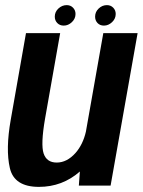

<svg xmlns="http://www.w3.org/2000/svg" viewBox="-20 -725 558 750"><path d="M288 0 292 -55Q223.5 5 132 5Q35.5 5 18.5 -68.5Q1.5 -142 22 -257.5L81.5 -595.5H215L156 -261.5Q138.5 -160.5 150.5 -125.2Q162.5 -90 201.5 -90Q241.5 -90 275 -127.5Q304 -160.5 315.5 -210.5L383.5 -595.5H517.5L412 0ZM386 -625Q370.5 -625 361 -635Q351.5 -645 351.5 -660Q351.5 -678.5 365.5 -691.8Q379.5 -705 397.5 -705Q412.5 -705 422.2 -695Q432 -685 432 -670.5Q432 -652 417.8 -638.5Q403.5 -625 386 -625ZM229 -625Q213.5 -625 203.8 -635Q194 -645 194 -660Q194 -678.5 208.2 -691.8Q222.5 -705 240.5 -705Q255.5 -705 265.2 -695Q275 -685 275 -670.5Q275 -652 260.8 -638.5Q246.5 -625 229 -625Z"/></svg>

Font: Anybody SemiBold
Style: Italic
Weight: 600
Italic angle: -10°
Designer: Tyler Finck
Foundry: Etcetera Type Company
Version: Version 1.010; ttfautohint (v1.8.3) -l 8 -r 50 -G 200 -x 14 